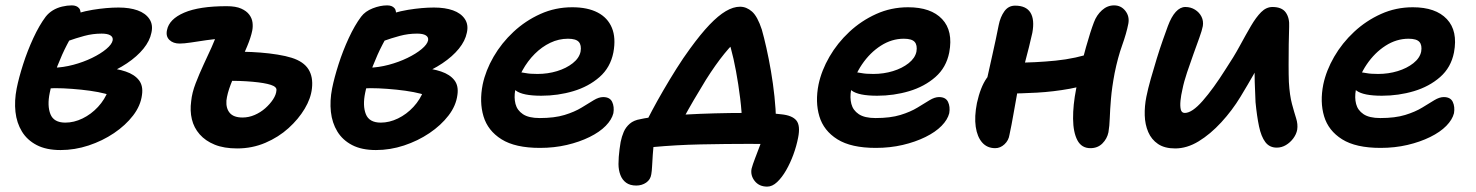

<svg xmlns="http://www.w3.org/2000/svg" viewBox="-20 -540 5488 714"><path d="M205 18Q152 18 116.5 -0.5Q81 -19 61.5 -51Q42 -83 37.5 -124Q33 -165 42 -211Q50 -251 66 -301Q82 -351 104 -398.5Q126 -446 150 -478Q161 -492 176.5 -501.5Q192 -511 211 -515.5Q230 -520 247 -520Q265 -520 274 -509.5Q283 -499 278 -476Q275 -459 261 -433.5Q247 -408 229 -373.5Q211 -339 193.5 -294.5Q176 -250 165 -195Q155 -147 167.5 -115.5Q180 -84 223 -84Q255 -84 287 -99.5Q319 -115 344.5 -142.5Q370 -170 383 -205L391 -185Q374 -192 345 -197.5Q316 -203 282 -206.5Q248 -210 215 -211.5Q182 -213 157 -211L178 -288Q215 -289 252.5 -299Q290 -309 322 -324.5Q354 -340 375 -357.5Q396 -375 399 -390Q401 -402 390.5 -408.5Q380 -415 358 -415Q325 -415 293.5 -406.5Q262 -398 233 -387.5Q204 -377 177 -370Q158 -368 147.5 -379Q137 -390 140 -408Q145 -430 166 -446.5Q187 -463 213 -471Q272 -495 324.5 -503.5Q377 -512 421 -512Q462 -512 491.5 -501.5Q521 -491 535.5 -469.5Q550 -448 543 -418Q537 -388 513.5 -359Q490 -330 452 -304.5Q414 -279 365 -260Q316 -241 258 -231L284 -291Q331 -291 373 -288Q415 -285 447.5 -274Q480 -263 496.5 -242Q513 -221 508 -187Q503 -147 475 -110.5Q447 -74 404 -45Q361 -16 309.5 1Q258 18 205 18Z M862 12Q813 12 778.5 -2Q744 -16 722.5 -40.5Q701 -65 693.5 -96.5Q686 -128 691 -164Q694 -195 707.5 -230Q721 -265 737 -299.5Q753 -334 767 -364.5Q781 -395 786 -415L803 -396Q777 -395 747 -390.5Q717 -386 690.5 -382Q664 -378 648 -378Q624 -378 610 -391.5Q596 -405 601 -428Q609 -469 665 -493Q721 -517 823 -517Q857 -517 877 -508Q897 -499 907 -485.5Q917 -472 919 -456.5Q921 -441 918 -426Q913 -401 899 -367.5Q885 -334 868 -297Q851 -260 838 -226Q825 -192 822 -166Q820 -137 834.5 -120Q849 -103 882 -103Q905 -103 927 -112.5Q949 -122 966.5 -137.5Q984 -153 995.5 -170.5Q1007 -188 1008 -204Q1010 -217 987 -224.5Q964 -232 919 -236Q874 -240 809 -240Q784 -240 768.5 -254.5Q753 -269 757 -294Q763 -320 784.5 -334Q806 -348 835 -348Q856 -348 886 -347.5Q916 -347 948.5 -344.5Q981 -342 1012 -337Q1043 -332 1065 -325Q1109 -311 1127 -282.5Q1145 -254 1140 -211Q1136 -174 1113 -135.5Q1090 -97 1053 -63.5Q1016 -30 967 -9Q918 12 862 12Z M1378 18Q1325 18 1289.5 -0.5Q1254 -19 1234.5 -51Q1215 -83 1210.5 -124Q1206 -165 1215 -211Q1223 -251 1239 -301Q1255 -351 1277 -398.5Q1299 -446 1323 -478Q1338 -498 1366 -509Q1394 -520 1420 -520Q1438 -520 1447 -509.5Q1456 -499 1451 -476Q1448 -459 1434 -433.5Q1420 -408 1402 -373.5Q1384 -339 1366.5 -294.5Q1349 -250 1338 -195Q1328 -147 1340.5 -115.5Q1353 -84 1396 -84Q1428 -84 1460 -99.5Q1492 -115 1517.5 -142.5Q1543 -170 1556 -205L1564 -185Q1547 -192 1518 -197.5Q1489 -203 1455 -206.5Q1421 -210 1388 -211.5Q1355 -213 1330 -211L1351 -288Q1388 -289 1425.5 -299Q1463 -309 1495 -324.5Q1527 -340 1548 -357.5Q1569 -375 1572 -390Q1574 -402 1563.5 -408.5Q1553 -415 1531 -415Q1498 -415 1466.5 -406.5Q1435 -398 1406 -387.5Q1377 -377 1350 -370Q1331 -368 1320.5 -379Q1310 -390 1313 -408Q1318 -430 1339 -446.5Q1360 -463 1386 -471Q1445 -495 1497.5 -503.5Q1550 -512 1594 -512Q1635 -512 1664.5 -501.5Q1694 -491 1708.5 -469.5Q1723 -448 1716 -418Q1710 -388 1686.5 -359Q1663 -330 1625 -304.5Q1587 -279 1538 -260Q1489 -241 1431 -231L1457 -291Q1504 -291 1546 -288Q1588 -285 1620.5 -274Q1653 -263 1669.5 -242Q1686 -221 1681 -187Q1676 -147 1648 -110.5Q1620 -74 1577 -45Q1534 -16 1482.5 1Q1431 18 1378 18Z M1988 10Q1896 10 1845 -22Q1794 -54 1778 -107.5Q1762 -161 1775 -226Q1786 -278 1815.5 -329Q1845 -380 1889.5 -421.5Q1934 -463 1989.5 -488Q2045 -513 2108 -513Q2165 -513 2202.5 -493.5Q2240 -474 2255.5 -436.5Q2271 -399 2261 -345Q2250 -289 2209.5 -253.5Q2169 -218 2112 -201Q2055 -184 1993 -184Q1924 -184 1898.5 -203Q1873 -222 1877 -244Q1879 -258 1887 -264.5Q1895 -271 1910 -271Q1921 -271 1936 -268Q1951 -265 1979 -265Q2017 -265 2051.5 -275.5Q2086 -286 2110 -305Q2134 -324 2139 -348Q2143 -372 2132.5 -384Q2122 -396 2092 -396Q2058 -396 2026.5 -381Q1995 -366 1968.5 -339.5Q1942 -313 1923 -278.5Q1904 -244 1896 -205Q1891 -177 1897 -153.5Q1903 -130 1924.5 -115.5Q1946 -101 1987 -101Q2042 -101 2079.5 -112.5Q2117 -124 2143 -140Q2169 -156 2188 -167.5Q2207 -179 2223 -179Q2248 -179 2256.5 -161Q2265 -143 2261 -119Q2255 -95 2232.5 -72Q2210 -49 2172.5 -30.5Q2135 -12 2088 -1Q2041 10 1988 10Z M2379 -78Q2388 -97 2405.5 -130Q2423 -163 2446.5 -203.5Q2470 -244 2495.5 -284.5Q2521 -325 2546 -359Q2586 -414 2618.5 -448Q2651 -482 2679 -498.5Q2707 -515 2732 -515Q2756 -515 2776.5 -497Q2797 -479 2813 -430Q2821 -402 2830 -362Q2839 -322 2847 -275.5Q2855 -229 2860 -181.5Q2865 -134 2866 -91L2740 -74Q2739 -122 2732.5 -174.5Q2726 -227 2717 -275.5Q2708 -324 2698 -360Q2688 -396 2679 -410L2738 -407Q2706 -380 2673.5 -340Q2641 -300 2605 -243Q2581 -204 2560 -168Q2539 -132 2522.5 -101.5Q2506 -71 2494 -47ZM2833 154Q2803 154 2786.5 133Q2770 112 2775 87Q2779 72 2788 48.5Q2797 25 2807 -1.5Q2817 -28 2821 -53L2887 -1Q2873 -2 2844 -3.5Q2815 -5 2767 -5Q2725 -5 2678.5 -4.5Q2632 -4 2585 -3Q2538 -2 2494.5 0.5Q2451 3 2413 6.5Q2375 10 2348 15L2415 -38Q2413 -27 2411 -6.5Q2409 14 2407.5 36Q2406 58 2405 77.5Q2404 97 2402 108Q2399 128 2383 139Q2367 150 2346 150Q2323 150 2308.5 139.5Q2294 129 2287 110.5Q2280 92 2280 70Q2280 58 2281 43.5Q2282 29 2284 14.5Q2286 0 2288 -12Q2292 -32 2299.5 -49.5Q2307 -67 2322 -80Q2337 -93 2362 -97Q2388 -103 2431.5 -107Q2475 -111 2528.5 -114Q2582 -117 2638.5 -118.5Q2695 -120 2747 -120Q2764 -120 2787 -120Q2810 -120 2835.5 -119Q2861 -118 2885 -115Q2926 -111 2941.5 -92Q2957 -73 2948 -28Q2942 3 2930.5 34.5Q2919 66 2903.5 93Q2888 120 2870 137Q2852 154 2833 154Z M3237 10Q3145 10 3094 -22Q3043 -54 3027 -107.5Q3011 -161 3024 -226Q3035 -278 3064.5 -329Q3094 -380 3138.5 -421.5Q3183 -463 3238.5 -488Q3294 -513 3357 -513Q3442 -513 3483.5 -469Q3525 -425 3510 -345Q3499 -289 3458.5 -253.5Q3418 -218 3361 -201Q3304 -184 3242 -184Q3173 -184 3147.5 -203Q3122 -222 3126 -244Q3128 -258 3136 -264.5Q3144 -271 3159 -271Q3170 -271 3185 -268Q3200 -265 3228 -265Q3266 -265 3300.5 -275.5Q3335 -286 3359 -305Q3383 -324 3388 -348Q3392 -372 3381.5 -384Q3371 -396 3341 -396Q3296 -396 3255.5 -370Q3215 -344 3185.5 -300.5Q3156 -257 3145 -205Q3140 -177 3146 -153.5Q3152 -130 3173.5 -115.5Q3195 -101 3236 -101Q3291 -101 3328.5 -112.5Q3366 -124 3392 -140Q3418 -156 3437 -167.5Q3456 -179 3472 -179Q3497 -179 3505.5 -161Q3514 -143 3510 -119Q3504 -95 3481.5 -72Q3459 -49 3421.5 -30.5Q3384 -12 3337 -1Q3290 10 3237 10Z M3681 11Q3651 11 3632.5 -10Q3614 -31 3608.5 -68.5Q3603 -106 3613 -157Q3626 -216 3649 -249Q3672 -282 3693 -294Q3705 -302 3722 -304.5Q3739 -307 3757 -307Q3830 -307 3905.5 -314.5Q3981 -322 4051 -346L4072 -243Q4019 -221 3958.5 -210Q3898 -199 3836.5 -195.5Q3775 -192 3717 -192L3643 -213Q3656 -272 3670 -334Q3684 -396 3694 -447Q3700 -477 3715 -498Q3730 -519 3755 -519Q3796 -519 3812 -493Q3828 -467 3819 -418Q3814 -395 3806.5 -365Q3799 -335 3790.5 -303Q3782 -271 3774.5 -242.5Q3767 -214 3763 -195Q3755 -152 3748.5 -114Q3742 -76 3734 -39Q3731 -18 3715.5 -3.5Q3700 11 3681 11ZM4035 11Q4002 11 3986.5 -18.5Q3971 -48 3970.5 -98.5Q3970 -149 3982 -210Q4002 -306 4018.5 -364.5Q4035 -423 4048 -457Q4058 -484 4078 -502Q4098 -520 4123 -520Q4149 -520 4165 -499.5Q4181 -479 4176 -452Q4169 -416 4153 -371.5Q4137 -327 4125 -268Q4115 -215 4111.5 -173.5Q4108 -132 4107 -101.5Q4106 -71 4102 -48Q4097 -24 4079.5 -6.5Q4062 11 4035 11Z M4350 12Q4311 12 4286.5 -4.5Q4262 -21 4250 -49Q4238 -77 4237 -111Q4236 -145 4243 -180Q4249 -210 4259.5 -247Q4270 -284 4281.5 -321.5Q4293 -359 4304.5 -391.5Q4316 -424 4323 -443Q4336 -478 4352.5 -496Q4369 -514 4388 -514Q4408 -514 4424 -504Q4440 -494 4448 -478Q4456 -462 4453 -443Q4450 -427 4440 -399.5Q4430 -372 4418 -338.5Q4406 -305 4394.5 -271Q4383 -237 4377 -207Q4372 -186 4370 -166Q4368 -146 4371 -133Q4374 -120 4386 -120Q4413 -120 4452.5 -165Q4492 -210 4538 -283Q4568 -328 4590.5 -369.5Q4613 -411 4632 -443.5Q4651 -476 4670 -495Q4689 -514 4712 -514Q4747 -514 4761.5 -493.5Q4776 -473 4774 -440Q4773 -414 4772.5 -375.5Q4772 -337 4772 -299Q4772 -261 4773 -235Q4776 -185 4784.5 -153.5Q4793 -122 4800 -100Q4807 -78 4804 -58Q4801 -41 4789.5 -25.5Q4778 -10 4762 -0.5Q4746 9 4728 9Q4701 9 4685.5 -11.5Q4670 -32 4662 -70Q4654 -108 4649 -160Q4647 -197 4646 -236Q4645 -275 4646 -313Q4647 -351 4649 -384L4695 -363Q4686 -345 4673 -320Q4660 -295 4641 -261.5Q4622 -228 4593 -180Q4562 -129 4521.5 -85Q4481 -41 4437.5 -14.5Q4394 12 4350 12Z M5114 10Q5022 10 4971 -22Q4920 -54 4904 -107.5Q4888 -161 4901 -226Q4912 -278 4941.5 -329Q4971 -380 5015.5 -421.5Q5060 -463 5115.5 -488Q5171 -513 5234 -513Q5319 -513 5360.5 -469Q5402 -425 5387 -345Q5376 -289 5335.5 -253.5Q5295 -218 5238 -201Q5181 -184 5119 -184Q5050 -184 5024.5 -203Q4999 -222 5003 -244Q5005 -258 5013 -264.5Q5021 -271 5036 -271Q5047 -271 5062 -268Q5077 -265 5105 -265Q5143 -265 5177.5 -275.5Q5212 -286 5236 -305Q5260 -324 5265 -348Q5269 -372 5258.5 -384Q5248 -396 5218 -396Q5173 -396 5132.5 -370Q5092 -344 5062.5 -300.5Q5033 -257 5022 -205Q5017 -177 5023 -153.5Q5029 -130 5050.5 -115.5Q5072 -101 5113 -101Q5168 -101 5205.5 -112.5Q5243 -124 5269 -140Q5295 -156 5314 -167.5Q5333 -179 5349 -179Q5374 -179 5382.5 -161Q5391 -143 5387 -119Q5381 -95 5358.5 -72Q5336 -49 5298.5 -30.5Q5261 -12 5214 -1Q5167 10 5114 10Z"/></svg>

Font: Shantell Sans SemiBold
Style: Italic
Weight: 600
Italic angle: -11°
Designer: Stephen Nixon, Anya Danilova, Shantell Martin
Foundry: Arrow Type
Version: Version 1.011;[c5ecc13dd]